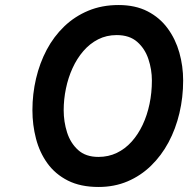

<svg xmlns="http://www.w3.org/2000/svg" viewBox="-20 -732 749 764"><path d="M372.2 12Q300.6 12 250.2 -13.4Q199.9 -38.9 168.8 -82Q137.6 -125.2 123.3 -180.1Q109 -234.9 109 -293.4Q109 -358 123.4 -419.4Q137.8 -480.9 165.9 -534Q194.1 -587 235.6 -626.9Q277.2 -666.8 331.4 -689.4Q385.6 -712 451.8 -712Q518.5 -712 567.1 -687Q615.8 -661.9 647.1 -619.1Q678.5 -576.4 693.6 -522.8Q708.8 -469.1 708.8 -411.6Q708.8 -344.5 694 -281.9Q679.2 -219.3 650.8 -166Q622.3 -112.7 581.1 -72.7Q540 -32.6 487.5 -10.3Q435 12 372.2 12ZM371.6 -107.6Q411.4 -107.6 444.6 -123.5Q477.8 -139.4 503.6 -168.1Q529.5 -196.8 547.6 -235.2Q565.7 -273.6 575 -318.4Q584.4 -363.2 584.4 -411.6Q584.4 -455.3 570.5 -496.9Q556.7 -538.4 526 -565.4Q495.3 -592.4 444.4 -592.4Q403.8 -592.4 370.6 -575.5Q337.4 -558.6 311.8 -528.9Q286.1 -499.2 268.7 -461Q251.3 -422.9 242.4 -379.8Q233.4 -336.7 233.4 -293.4Q233.4 -247.6 246.9 -205.1Q260.5 -162.5 290.8 -135.1Q321 -107.6 371.6 -107.6Z"/></svg>

Font: Overpass
Style: Italic
Weight: 400
Italic angle: -10°
Designer: Delve Withrington, Dave Bailey, Thomas Jockin
Foundry: Delve Fonts LLC
Version: Version 4.000